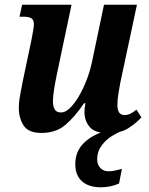

<svg xmlns="http://www.w3.org/2000/svg" viewBox="-20 -556 633 816"><path d="M441 10Q383 10 361 -16.5Q339 -43 339 -79Q339 -95 343 -117H337Q297 -58 257 -24.5Q217 9 156 9Q101 9 80.5 -22.5Q60 -54 60 -97Q60 -123 66 -154Q72 -185 77 -212L114 -388Q118 -410 121 -426.5Q124 -443 124 -454Q124 -471 113.5 -478Q103 -485 80 -485H63L74 -536H284L221 -237Q215 -208 210 -177Q205 -146 205 -125Q205 -104 212.5 -91Q220 -78 240 -78Q258 -78 277.5 -97Q297 -116 315.5 -147.5Q334 -179 348.5 -217Q363 -255 371 -293L422 -536H562L491 -203Q487 -181 483 -156.5Q479 -132 479 -110Q479 -67 509 -67Q522 -67 533.5 -72.5Q545 -78 560 -90L581 -57Q559 -33 526 -11.5Q493 10 441 10ZM409 240Q357 240 328.5 214.5Q300 189 300 142Q300 87 336.5 51.5Q373 16 431 0H500Q480 7 455 22.5Q430 38 411.5 63Q393 88 393 121Q393 144 406.5 158Q420 172 442 172Q454 172 468 169Q482 166 498 162L486 224Q449 240 409 240Z"/></svg>

Font: Noto Serif Condensed
Style: Bold Italic
Weight: 700
Width: 3
Italic angle: -12°
Designer: Monotype Design Team
Foundry: Monotype Imaging Inc.
Version: Version 2.014